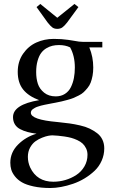

<svg xmlns="http://www.w3.org/2000/svg" viewBox="-20 -651 580 972"><path d="M32.2 172.9Q32.2 120.1 71.5 80.8Q110.8 41.5 165 25.9Q139.2 22.5 119.6 17.3Q100.1 12.2 82.3 2.9Q64.5 -6.3 55.2 -21.7Q45.9 -37.1 45.9 -58.1Q45.9 -121.6 178.2 -144Q124 -164.1 96.9 -198.2Q69.8 -232.4 69.8 -287.1Q69.8 -339.8 96.7 -378.7Q123.5 -417.5 164.1 -435.8Q204.6 -454.1 252 -454.1Q292 -454.1 325.2 -449.2Q338.4 -447.3 354 -444.6Q369.6 -441.9 379.9 -440.4Q390.1 -439 400.9 -439H498V-411.1H432.1Q452.1 -363.3 452.1 -309.1Q452.1 -286.6 448.5 -267.3Q444.8 -248 439.2 -233.2Q433.6 -218.3 423.1 -205.6Q412.6 -192.9 403.3 -184.1Q394 -175.3 378.4 -167.5Q362.8 -159.7 351.8 -155Q340.8 -150.4 321.8 -145.3Q302.7 -140.1 291.5 -137.5Q280.3 -134.8 259.8 -130.9Q253.9 -129.9 242.4 -127.7Q231 -125.5 223.6 -124Q216.3 -122.6 205.3 -120.4Q194.3 -118.2 187.3 -116.2Q180.2 -114.3 171.4 -111.3Q162.6 -108.4 157 -105.2Q151.4 -102.1 146.2 -98.4Q141.1 -94.7 138.7 -90.1Q136.2 -85.4 136.2 -80.1Q136.2 -44.9 271 -33.2Q276.9 -32.7 279.8 -32.2Q309.6 -29.3 333.5 -25.9Q357.4 -22.5 385.3 -16.1Q413.1 -9.8 433.6 0Q454.1 9.8 471.7 23.2Q489.3 36.6 498.5 56.2Q507.8 75.7 507.8 100.1Q507.8 133.3 494.6 162.8Q481.4 192.4 459 213.6Q436.5 234.9 408.4 252Q380.4 269 349.6 279.5Q318.8 290 289.6 295.4Q260.3 300.8 234.9 300.8Q187 300.8 149.9 292.7Q112.8 284.7 91.1 272Q69.3 259.3 55.7 241.9Q42 224.6 37.1 208Q32.2 191.4 32.2 172.9ZM121.1 143.1Q121.1 170.9 132.8 196.8Q167 269 250 269Q280.8 269 310.8 260.3Q340.8 251.5 366.2 234.9Q391.6 218.3 407.2 191.7Q422.9 165 422.9 132.8Q422.9 114.7 415.8 100.1Q408.7 85.4 398.2 75.7Q387.7 65.9 371.3 58.3Q355 50.8 340.6 46.9Q326.2 43 306.4 40Q286.6 37.1 274.2 36.1Q261.7 35.2 245.1 34.2Q237.3 34.2 224.6 36.4Q211.9 38.6 193.4 45.9Q174.8 53.2 159.2 64.5Q143.6 75.7 132.3 96.2Q121.1 116.7 121.1 143.1ZM163.1 -286.1Q163.1 -253.4 171.6 -227.1Q180.2 -200.7 203.4 -181.9Q226.6 -163.1 262.2 -163.1Q289.1 -163.1 308.8 -175.8Q328.6 -188.5 339.1 -210.2Q349.6 -231.9 354.2 -256.3Q358.9 -280.8 358.9 -309.1Q358.9 -368.2 335 -411.1Q311 -422.9 278.8 -422.9Q261.2 -422.9 245.8 -419.4Q230.5 -416 214.8 -406.7Q199.2 -397.5 188.2 -382.6Q177.2 -367.7 170.2 -343Q163.1 -318.4 163.1 -286.1ZM165 -615.2 184.1 -630.9 270 -561 356.9 -630.9 377 -615.2 319.8 -537.1Q305.2 -518.6 294.9 -511.7Q284.7 -504.9 270 -504.9Q255.4 -504.9 245.8 -511.5Q236.3 -518.1 221.2 -537.1Z"/></svg>

Font: Dehuti
Style: Bold
Weight: 700
Version: Version 1.2